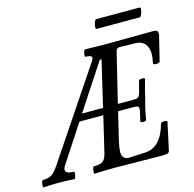

<svg xmlns="http://www.w3.org/2000/svg" viewBox="-185 -930 1062 1051"><g transform="rotate(-15 346.0 -404.5)"><path d="M-66 3Q-69 3 -69 -7Q-69 -17 -66 -27Q-63 -37 -59 -37Q-27 -37 -9 -48.5Q9 -60 32 -94L360 -583Q366 -592 371 -600Q376 -608 376 -614Q376 -628 342 -628Q337 -628 337.5 -638Q338 -648 341.5 -658Q345 -668 350 -668Q377 -668 405.5 -667Q434 -666 462 -666Q531 -666 599 -667Q667 -668 735 -668Q761 -668 761 -652Q761 -650 761 -647.5Q761 -645 761 -641L726 -498Q725 -493 715.5 -491Q706 -489 697 -490.5Q688 -492 688 -498Q695 -530 695 -550Q695 -585 678 -606Q661 -627 629 -629L533 -631Q517 -631 513 -613L445 -333H532Q553 -333 561 -339Q569 -345 575 -368L590 -426Q591 -431 600 -432.5Q609 -434 617 -432.5Q625 -431 624 -426Q617 -401 609.5 -373.5Q602 -346 596 -318Q587 -287 581 -258.5Q575 -230 572 -208Q571 -204 562.5 -202.5Q554 -201 546 -202.5Q538 -204 539 -208L551 -261Q555 -282 550.5 -288Q546 -294 524 -294H436L397 -132Q389 -93 389 -75Q389 -32 429 -33L518 -37Q567 -39 598 -73Q629 -107 645 -167Q647 -173 656 -175Q665 -177 673.5 -175.5Q682 -174 682 -168L648 -11Q645 -3 636.5 0Q628 3 606 3Q537 3 469 1.5Q401 0 333 0Q305 0 277.5 1Q250 2 222 3Q220 3 220.5 -7Q221 -17 223.5 -27Q226 -37 230 -37Q267 -37 282 -48.5Q297 -60 305 -95L352 -294H217L78 -82Q50 -37 117 -37Q120 -37 119.5 -27Q119 -17 116 -7Q113 3 109 3Q66 0 22 0Q-25 0 -66 3ZM422 -592H412L242 -333H361ZM439 -760Q433 -760 434 -773Q435 -786 440 -799Q445 -812 450 -812H697Q703 -812 701.5 -799Q700 -786 694.5 -773Q689 -760 683 -760Z"/></g></svg>

Font: Junicode Two Beta Condensed Medium
Style: Italic
Weight: 500
Width: 3
Italic angle: -9°
Version: Version 1.053; ttfautohint (v1.8.4)